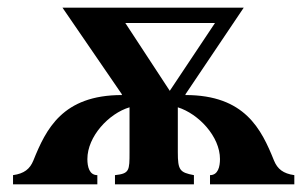

<svg xmlns="http://www.w3.org/2000/svg" viewBox="-20 -481 802 501"><path d="M280 0H486V-24C449 -31 444 -37 444 -84V-201C498 -184 554 -125 554 -66C554 -46 549 -24 528 -24V0H748V-24C719 -28 704 -40 695 -62C662 -144 619 -233 464 -233V-235L616 -461H143L298 -235V-233C143 -233 100 -144 67 -62C58 -40 43 -28 14 -24V0H234V-24C213 -24 208 -46 208 -66C208 -125 264 -185 318 -201V-84C318 -36 318 -28 280 -24ZM307 -421H541L423 -244Z"/></svg>

Font: XITS Math
Style: Bold
Weight: 700
Designer: MicroPress Inc., with final additions and corrections provided by Coen Hoffman, Elsevier (retired)
Version: Version 1.105